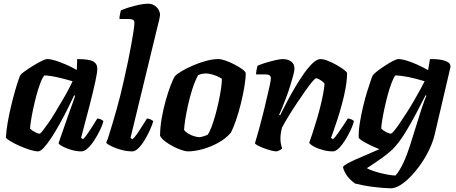

<svg xmlns="http://www.w3.org/2000/svg" viewBox="-20 -820 2470 1040"><path d="M186 0Q169 0 140.5 -9Q112 -18 83 -31Q54 -44 34 -56.5Q14 -69 12 -75Q14 -112 21.5 -155.5Q29 -199 39.5 -243Q50 -287 60.5 -324Q71 -361 79.5 -385.5Q88 -410 91 -414Q96 -421 115.5 -435Q135 -449 159.5 -464Q184 -479 205 -489.5Q226 -500 236 -500Q255 -500 281.5 -491.5Q308 -483 338 -470Q368 -457 396 -441L398 -500Q462 -500 484.5 -487.5Q507 -475 507 -448Q507 -427 496 -376.5Q485 -326 465.5 -249.5Q446 -173 419 -73L430 -66Q441 -76 454.5 -96Q468 -116 482.5 -138.5Q497 -161 507 -178Q516 -178 527 -173Q538 -168 540 -163Q535 -142 521.5 -114.5Q508 -87 491 -60.5Q474 -34 455.5 -17Q437 0 421 0Q395 0 367 -8Q339 -16 319.5 -26.5Q300 -37 297 -44L347 -188Q354 -207 359.5 -223Q365 -239 372 -257.5Q379 -276 387 -301L382 -304Q366 -270 345.5 -229Q325 -188 302.5 -147.5Q280 -107 258 -73.5Q236 -40 217.5 -20Q199 0 186 0ZM194 -96Q199 -96 211.5 -112Q224 -128 242 -153.5Q260 -179 279 -211Q298 -243 317 -275Q336 -307 350.5 -334.5Q365 -362 373 -380Q321 -395 286.5 -402.5Q252 -410 221 -412Q210 -400 199 -371.5Q188 -343 178 -306Q168 -269 160 -231.5Q152 -194 147.5 -164.5Q143 -135 143 -123Q153 -113 169.5 -104.5Q186 -96 194 -96Z M697 0Q668 0 638 -8Q608 -16 585.5 -27Q563 -38 555 -46Q562 -61 570.5 -89Q579 -117 590 -153Q601 -189 612 -229Q623 -269 633 -308Q643 -351 654 -398.5Q665 -446 674.5 -493Q684 -540 691.5 -581Q699 -622 703.5 -652.5Q708 -683 708 -697Q708 -709 700 -713Q692 -717 679 -717H627Q627 -730 630 -743.5Q633 -757 635 -764Q650 -771 677.5 -779.5Q705 -788 733 -794Q761 -800 781 -800Q810 -800 828.5 -781Q847 -762 847 -737Q847 -733 842.5 -713.5Q838 -694 832 -671L687 -73L698 -66Q709 -75 723 -95.5Q737 -116 751.5 -139Q766 -162 776 -178Q785 -178 796 -173Q807 -168 810 -163Q804 -142 791.5 -114.5Q779 -87 763 -60.5Q747 -34 729.5 -17Q712 0 697 0Z M997 0Q986 0 964.5 -7Q943 -14 919.5 -26Q896 -38 876 -53Q856 -68 847 -84Q847 -128 855.5 -177.5Q864 -227 877 -273.5Q890 -320 903.5 -355.5Q917 -391 928 -408Q938 -419 964 -434.5Q990 -450 1024.5 -465Q1059 -480 1095.5 -490Q1132 -500 1163 -500Q1178 -500 1201 -492Q1224 -484 1248.5 -471.5Q1273 -459 1290.5 -446.5Q1308 -434 1311 -425Q1311 -394 1303.5 -349Q1296 -304 1284 -256Q1272 -208 1257.5 -166.5Q1243 -125 1231 -102Q1203 -69 1162 -46.5Q1121 -24 1077.5 -12Q1034 0 997 0ZM1061 -77Q1065 -77 1073 -79Q1081 -81 1089.5 -84Q1098 -87 1105 -90Q1115 -104 1126 -133Q1137 -162 1147 -198.5Q1157 -235 1165 -272.5Q1173 -310 1177.5 -342Q1182 -374 1182 -393Q1171 -401 1155.5 -407.5Q1140 -414 1124 -418Q1108 -422 1096 -422Q1085 -422 1074.5 -420Q1064 -418 1053 -413Q1035 -379 1021.5 -336.5Q1008 -294 998.5 -251Q989 -208 983.5 -172.5Q978 -137 977 -116Q984 -106 998.5 -97Q1013 -88 1030.5 -82.5Q1048 -77 1061 -77Z M1477 0Q1466 0 1447.5 -5Q1429 -10 1410 -17Q1391 -24 1377 -31.5Q1363 -39 1361 -44Q1371 -76 1384 -123.5Q1397 -171 1410 -224Q1423 -277 1433 -322Q1437 -340 1440.5 -354.5Q1444 -369 1445.5 -380.5Q1447 -392 1447 -397Q1447 -408 1439.5 -412.5Q1432 -417 1416 -417H1367Q1367 -429 1370 -442.5Q1373 -456 1375 -464Q1390 -471 1417.5 -479.5Q1445 -488 1471.5 -494Q1498 -500 1511 -500Q1539 -500 1557 -487Q1575 -474 1575 -448Q1575 -436 1568 -410Q1561 -384 1551 -352Q1541 -320 1529 -288.5Q1517 -257 1507 -232.5Q1497 -208 1492 -199L1497 -195Q1514 -230 1535.5 -270.5Q1557 -311 1581 -351.5Q1605 -392 1629 -425.5Q1653 -459 1675.5 -479.5Q1698 -500 1716 -500Q1732 -500 1755 -491Q1778 -482 1801.5 -469Q1825 -456 1841.5 -443.5Q1858 -431 1860 -425Q1860 -388 1852 -343.5Q1844 -299 1831.5 -253.5Q1819 -208 1806.5 -169.5Q1794 -131 1784.5 -105Q1775 -79 1773 -73L1784 -66Q1795 -76 1809.5 -96.5Q1824 -117 1839 -139.5Q1854 -162 1864 -178Q1873 -178 1884 -173Q1895 -168 1897 -163Q1892 -142 1879 -114.5Q1866 -87 1849.5 -60.5Q1833 -34 1815.5 -17Q1798 0 1783 0Q1755 0 1726.5 -8Q1698 -16 1678 -27.5Q1658 -39 1655 -47Q1660 -60 1671.5 -94.5Q1683 -129 1697 -176Q1711 -223 1722.5 -273Q1734 -323 1738 -366Q1731 -376 1721.5 -382.5Q1712 -389 1704 -392.5Q1696 -396 1692 -396Q1687 -396 1671 -377Q1655 -358 1633.5 -327.5Q1612 -297 1588 -261Q1564 -225 1543 -190.5Q1522 -156 1508 -130Q1504 -116 1501.5 -100.5Q1499 -85 1499 -69Q1499 -55 1501.5 -41.5Q1504 -28 1508 -15Q1502 -10 1493.5 -5.5Q1485 -1 1477 0Z M2097 200Q2081 200 2056 198Q2031 196 2002.5 192.5Q1974 189 1948 184Q1922 179 1903 174Q1870 150 1855 125Q1840 100 1838 85Q1840 78 1859.5 67Q1879 56 1908 43Q1937 30 1970.5 16Q2004 2 2035 -12Q2012 -21 1987 -33Q1962 -45 1943.5 -56.5Q1925 -68 1923 -75Q1922 -110 1929 -154Q1936 -198 1946.5 -242Q1957 -286 1968.5 -323Q1980 -360 1988.5 -384.5Q1997 -409 2000 -413Q2006 -421 2024 -435Q2042 -449 2065 -464Q2088 -479 2108 -489.5Q2128 -500 2138 -500Q2157 -500 2184 -491.5Q2211 -483 2241 -469.5Q2271 -456 2299 -440L2309 -500Q2319 -500 2337 -499.5Q2355 -499 2374.5 -495Q2394 -491 2407 -483Q2420 -475 2420 -460Q2420 -457 2419.5 -454Q2419 -451 2418 -448L2334 -89Q2325 -52 2306 -11.5Q2287 29 2261 66.5Q2235 104 2206.5 134Q2178 164 2149.5 182Q2121 200 2097 200ZM2122 131Q2142 109 2162.5 67Q2183 25 2205 -45L2264 -233Q2273 -258 2279.5 -276.5Q2286 -295 2290 -301L2285 -304Q2263 -260 2236 -209Q2209 -158 2181.5 -112Q2154 -66 2128 -35Q2114 -17 2093 1Q2072 19 2048.5 36Q2025 53 2003.5 67Q1982 81 1967 91Q1980 99 2008 108Q2036 117 2067.5 123.5Q2099 130 2122 131ZM2097 -96Q2102 -96 2115 -111.5Q2128 -127 2145.5 -153Q2163 -179 2183 -210Q2203 -241 2221.5 -273Q2240 -305 2255.5 -333Q2271 -361 2280 -380Q2230 -395 2193 -402.5Q2156 -410 2122 -412Q2112 -400 2101 -371Q2090 -342 2080 -305Q2070 -268 2062 -230.5Q2054 -193 2049.5 -164Q2045 -135 2045 -123Q2055 -113 2072 -104.5Q2089 -96 2097 -96Z"/></svg>

Font: Texturina Medium 12pt ExtraBold
Style: Italic
Weight: 800
Italic angle: -11°
Version: Version 1.002